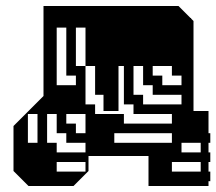

<svg xmlns="http://www.w3.org/2000/svg" viewBox="-20 -520 721 640"><path d="M75 100 25 50V-100L125 -200V-500H575L615 -460H617V-458L625 -450V-150H675V-76H681V-44H675V-12H681V20H675V52H681V84H675V100H475V0H275V50L225 100ZM489 -300V-268H521V-236H585V-268H553V-300ZM375 -150H325V-204H297V-300H265V-172H297V-140H393V-108H553V-140H425V-172H393V-300H375ZM585 -44V-12H649V-44ZM233 -300V-332H201V-300ZM233 -332H201V-428H169V-236H233V-268H201V-300H265V-428H233ZM457 -300H425V-204H457V-172H585V-204H489V-236H457ZM201 -140V-108H233V-76H265V-140ZM137 -140V-44H105V-140H73V-44H169V-12H265V-44H201V-76H169V-140ZM361 -76V-44H553V-76ZM649 52V20H553V52ZM265 20H169V52H265Z"/></svg>

Font: Rubik Broken Fax
Style: Regular
Weight: 400
Designer: Hubert and Fischer, NaN
Foundry: Hubert and Fischer, NaN
Version: Version 2.201